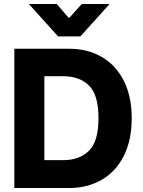

<svg xmlns="http://www.w3.org/2000/svg" viewBox="-20 -946 717 965"><path d="M52 -701H328Q421 -701 492 -659.5Q563 -618 602.5 -539.5Q642 -461 642 -352Q642 -241 602 -162Q562 -83 490.5 -42Q419 -1 326 -1H52ZM297 -141Q379 -141 427 -188Q475 -235 475 -352Q475 -469 427.5 -516Q380 -563 297 -563H203V-141ZM265 -926 325 -857H329L391 -926H531L384 -763H272L125 -926Z"/></svg>

Font: Be Vietnam ExtraBold
Style: Regular
Weight: 800
Designer: Gabriel Lam
Foundry: TypeRant
Version: Version 4.000